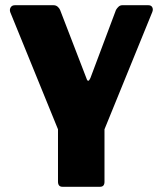

<svg xmlns="http://www.w3.org/2000/svg" viewBox="-20 -550 623 735"><path d="M219 165Q202 165 202 145V-55L19 -504Q16 -514 21 -522Q26 -530 37 -530H185Q194 -530 200.5 -524.5Q207 -519 210 -512L311 -250Q317 -231 326 -251L424 -512Q428 -519 434 -524.5Q440 -530 448 -530H548Q559 -530 563 -522Q567 -514 563 -504L380 -55V146Q380 165 363 165Z"/></svg>

Font: Libre Franklin ExtraBold
Style: Regular
Weight: 800
Designer: Pablo Impallari, Rodrigo Fuenzalida, Nhung Nguyen
Foundry: Impallari Type
Version: Version 3.000